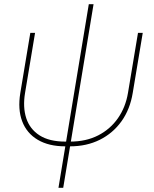

<svg xmlns="http://www.w3.org/2000/svg" viewBox="-20 -685 731 909"><path d="M289.1 7.8Q210.9 7.8 158.7 -23.2Q106.4 -54.2 85 -110.8Q63.5 -167.5 76.2 -245.1L123.5 -529.3H146L98.6 -245.1Q87.4 -177.7 104.2 -125.7Q121.1 -73.7 167.2 -44.2Q213.4 -14.6 289.1 -14.6H311.5Q387.7 -14.6 445.1 -44.2Q502.4 -73.7 538.6 -125.7Q574.7 -177.7 585.9 -245.1L633.3 -529.3H655.8L608.4 -245.1Q595.7 -167.5 555.2 -110.8Q514.6 -54.2 452.4 -23.2Q390.1 7.8 311.5 7.8ZM256.8 204.1 400.4 -665H422.9L279.3 204.1Z"/></svg>

Font: Inter 24pt Thin
Style: Italic
Weight: 250
Italic angle: -9.3988°
Version: Version 4.001;git-66647c0bb